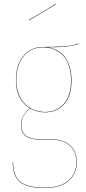

<svg xmlns="http://www.w3.org/2000/svg" viewBox="-20 -766 439 978"><path d="M264.2 -746.1 265.1 -744.1 127.9 -662.1 127 -664.1ZM378.9 -543.9 379.9 -542Q333 -524.9 223.1 -524.9Q284.2 -515.1 314.2 -470.2Q344.2 -425.3 344.2 -356Q344.2 -276.9 307.4 -235.4Q270.5 -193.8 209 -193.8Q168.5 -193.8 133.8 -213.9Q88.9 -179.2 88.9 -127.9Q88.9 -56.2 188 -56.2H243.2Q303.7 -56.2 337.4 -24.9Q371.1 6.3 371.1 59.1Q371.1 119.1 329.3 155.5Q287.6 191.9 207 191.9Q121.1 191.9 83 162.1Q44.9 132.3 44.9 60.1H46.9Q46.9 131.3 84.5 160.6Q122.1 189.9 207 189.9Q286.1 189.9 327.6 154.3Q369.1 118.7 369.1 59.1Q369.1 6.8 335.9 -23.7Q302.7 -54.2 243.2 -54.2H188Q86.9 -54.2 86.9 -127.9Q86.9 -177.2 131.8 -214.8Q61 -258.8 61 -356.9Q61 -435.5 99.4 -481.2Q137.7 -526.9 198.2 -526.9Q258.8 -526.9 295.9 -529.5Q333 -532.2 345.9 -534.9Q358.9 -537.6 378.9 -543.9ZM198.2 -524.9Q137.2 -524.9 100.1 -479Q63 -433.1 63 -356.9Q63 -318.4 75.2 -286.9Q87.4 -255.4 108.2 -235.8Q128.9 -216.3 154.8 -206.1Q180.7 -195.8 209 -195.8Q269 -195.8 305.4 -236.8Q341.8 -277.8 341.8 -356Q341.8 -400.9 329.6 -434.8Q317.4 -468.8 296.6 -487.8Q275.9 -506.8 251.2 -515.9Q226.6 -524.9 198.2 -524.9Z"/></svg>

Font: Fira Sans Compressed Two
Style: Regular
Weight: 100
Width: 1
Designer: Carrois Corporate & Edenspiekermann AG
Foundry: Carrois Corporate GbR & Edenspiekermann AG
Version: Version 4.203;PS 004.203;hotconv 1.0.88;makeotf.lib2.5.64775